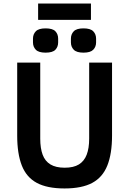

<svg xmlns="http://www.w3.org/2000/svg" viewBox="-20 -1051 729 1083"><path d="M77 -698H207V-269Q207 -215 220.5 -178.5Q234 -142 264.5 -123.5Q295 -105 345 -105Q395 -105 425 -123.5Q455 -142 469 -178.5Q483 -215 483 -269V-698H612V-286Q612 -184 585.5 -117.5Q559 -51 500.5 -19.5Q442 12 344 12Q246 12 187.5 -19.5Q129 -51 103 -117.5Q77 -184 77 -286ZM195 -939V-1031H493V-939ZM237 -754Q198 -754 182 -770.5Q166 -787 166 -812V-833Q166 -858 182 -874.5Q198 -891 237 -891Q277 -891 292.5 -874.5Q308 -858 308 -833V-812Q308 -787 292.5 -770.5Q277 -754 237 -754ZM451 -754Q412 -754 396 -770.5Q380 -787 380 -812V-833Q380 -858 396 -874.5Q412 -891 451 -891Q490 -891 506 -874.5Q522 -858 522 -833V-812Q522 -787 506 -770.5Q490 -754 451 -754Z"/></svg>

Font: IBM Plex Sans SemiBold
Style: Regular
Weight: 600
Designer: Mike Abbink, Paul van der Laan, Pieter van Rosmalen
Foundry: Bold Monday
Version: Version 3.201